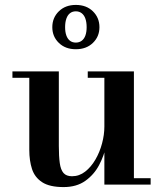

<svg xmlns="http://www.w3.org/2000/svg" viewBox="-20 -750 662 780"><path d="M238.5 10Q181.5 10 151.2 -9.8Q121 -29.5 110 -63.5Q99 -97.5 99 -141V-434H30.5V-460H219V-157Q219 -115 222.8 -87.8Q226.5 -60.5 238 -47.2Q249.5 -34 272.5 -34Q302 -34 326 -52.8Q350 -71.5 367.5 -101.5Q385 -131.5 394.5 -167Q404 -202.5 404 -236L421 -237Q421 -203 412 -160.5Q403 -118 382.5 -79.2Q362 -40.5 326.5 -15.2Q291 10 238.5 10ZM404 0V-434H336.5V-460H524V-26H592V0ZM288 -550Q245.5 -550 219 -575.8Q192.5 -601.5 192.5 -639.5Q192.5 -678 219 -704Q245.5 -730 288 -730Q331 -730 357.5 -704Q384 -678 384 -639.5Q384 -601.5 357.5 -575.8Q331 -550 288 -550ZM288 -577Q302 -577 312 -584.5Q322 -592 327 -606Q332 -620 332 -639.5Q332 -659.5 327 -674Q322 -688.5 312 -696.2Q302 -704 288 -704Q274 -704 264.2 -696.2Q254.5 -688.5 249.5 -674Q244.5 -659.5 244.5 -639.5Q244.5 -620 249.5 -606Q254.5 -592 264.2 -584.5Q274 -577 288 -577Z"/></svg>

Font: Bodoni Moda SC 9pt SemiBold
Style: Regular
Weight: 600
Designer: Owen Earl
Foundry: indestructible type
Version: Version 2.005